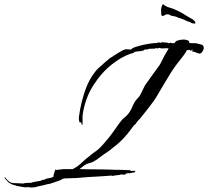

<svg xmlns="http://www.w3.org/2000/svg" viewBox="-170 -775 937 864"><path d="M-28 69 -44 67H-46Q-50 69 -64 67Q-78 65 -82 64L-89 62V63Q-91 63 -93.5 62Q-96 61 -98 60Q-105 58 -111 56.5Q-117 55 -123 51L-133 45Q-135 41 -142 34.5Q-149 28 -150 25L-146 23L-144 27Q-140 31 -136.5 35Q-133 39 -129 42Q-119 49 -106 49Q-93 49 -81 50Q-77 50 -74 50.5Q-71 51 -67 51L-53 48L-51 49Q-50 48 -46 48Q-41 48 -37 48Q-33 48 -33 47L-31 48Q-21 44 -10 42.5Q1 41 11 39Q16 37 21 35Q26 33 32 33Q37 28 48.5 27Q60 26 67 22L71 20V13L79 -13Q80 -12 80.5 -11Q81 -10 82 -10Q84 -10 99 -12Q114 -14 116 -14H157L173 -23Q179 -26 189.5 -35.5Q200 -45 210.5 -54.5Q221 -64 226 -67Q243 -82 252 -88Q261 -94 268 -99.5Q275 -105 285.5 -116Q296 -127 315 -150Q324 -160 336 -177Q348 -194 360.5 -211.5Q373 -229 381 -238Q401 -254 410 -266.5Q419 -279 423.5 -290Q428 -301 434.5 -313Q441 -325 456 -340Q459 -343 465.5 -356.5Q472 -370 478.5 -383Q485 -396 486 -396Q488 -399 497.5 -412Q507 -425 518.5 -441.5Q530 -458 540 -471Q550 -484 551 -487L571 -526L589 -557Q585 -557 584.5 -557.5Q584 -558 580 -558Q572 -558 569.5 -557.5Q567 -557 559 -557Q555 -557 552 -558Q549 -559 545 -560Q542 -557 539 -557Q537 -557 534.5 -558Q532 -559 530 -559L528 -556H519Q512 -556 503.5 -555.5Q495 -555 494 -552Q491 -553 488 -552.5Q485 -552 482 -553Q478 -547 466 -545.5Q454 -544 443.5 -543Q433 -542 431 -537Q384 -525 334.5 -486Q285 -447 248.5 -388.5Q212 -330 202 -258Q201 -246 201.5 -233Q202 -220 201 -214Q201 -212 200 -212Q197 -214 196.5 -219.5Q196 -225 193 -225L190 -223Q185 -228 185 -241Q185 -246 185.5 -251.5Q186 -257 187 -261Q194 -311 212 -364.5Q230 -418 259 -453Q267 -464 277 -472Q287 -480 296 -489Q297 -490 303 -495Q309 -500 315.5 -505.5Q322 -511 322 -512Q330 -516 345.5 -526.5Q361 -537 377.5 -546Q394 -555 402 -553L420 -552Q423 -558 439.5 -563.5Q456 -569 476.5 -573.5Q497 -578 514 -580Q531 -582 537 -581V-582Q539 -584 544 -584Q548 -584 552 -582Q557 -585 561 -585Q564 -585 567 -584.5Q570 -584 573 -583Q574 -584 577 -584Q580 -584 584 -582.5Q588 -581 591 -580Q594 -583 596 -583Q598 -583 600.5 -582Q603 -581 605 -580Q606 -581 609 -581H615Q621 -590 627 -592Q642 -597 656 -597Q667 -597 675 -593.5Q683 -590 682 -581Q695 -581 708 -580.5Q721 -580 720 -578Q721 -578 734 -575Q747 -572 747 -559Q747 -549 736 -537Q730 -531 718 -536.5Q706 -542 694 -544L697 -551L693 -552L691 -546Q689 -548 686 -548L681 -552L678 -549L671 -550V-549Q661 -530 636 -499.5Q611 -469 588 -430Q568 -397 556.5 -377.5Q545 -358 537.5 -345Q530 -332 521 -319.5Q512 -307 498 -289Q484 -271 460 -241L450 -231L440 -217L432 -210L404 -173L388 -155Q384 -150 368 -135Q352 -120 339 -111Q323 -97 311.5 -90Q300 -83 286 -72Q263 -54 252 -48.5Q241 -43 234 -41.5Q227 -40 219 -36.5Q211 -33 194 -19L188 -14H195Q196 -14 211.5 -13.5Q227 -13 249.5 -13Q272 -13 295 -12.5Q318 -12 333.5 -11.5Q349 -11 350 -11Q352 -11 353 -10Q353 -11 354 -11Q355 -11 363 -11Q371 -11 380 -10.5Q389 -10 390 -10Q396 -10 403.5 -9.5Q411 -9 416 -9Q417 -9 417.5 -7.5Q418 -6 419 -6H440Q439 -5 436 -1Q433 3 433 3Q432 3 431.5 2Q431 1 429 1Q428 1 423.5 2.5Q419 4 415 4Q414 5 414 6Q413 6 412.5 5Q412 4 410 4Q404 4 395 7Q395 7 394.5 8Q394 9 394 11Q389 11 381.5 10.5Q374 10 374 10L368 12Q368 12 360.5 13Q353 14 345 15Q337 16 336 17Q335 17 334 16Q333 15 331 15H330Q329 15 313.5 16.5Q298 18 275.5 19Q253 20 230.5 21.5Q208 23 192.5 24.5Q177 26 176 26L119 28Q117 29 114 29L99 37L84 42L61 50Q57 51 52 52.5Q47 54 42 54Q39 55 28 58Q17 61 13 61L-15 68Q-18 68 -21.5 68Q-25 68 -28 69ZM362 -9H365Q366 -9 361.5 -9.5Q357 -10 355 -10Q357 -10 359 -9.5Q361 -9 362 -9ZM708 -668Q707 -668 706 -669Q700 -669 696 -670Q692 -671 686 -675Q680 -679 675 -678Q675 -678 674.5 -678Q674 -678 674 -679Q670 -681 658 -686.5Q646 -692 643 -691Q643 -691 642.5 -692Q642 -693 641 -693V-694H638Q634 -694 630 -696.5Q626 -699 621 -700Q616 -702 611.5 -702.5Q607 -703 602 -704Q598 -705 595 -707.5Q592 -710 587 -710Q586 -710 585 -710.5Q584 -711 583 -711Q578 -711 572.5 -707.5Q567 -704 562 -703Q559 -703 557 -706.5Q555 -710 556 -710Q556 -710 555.5 -714.5Q555 -719 555 -726Q555 -729 555 -733Q555 -737 556 -741Q558 -744 559 -749.5Q560 -755 564 -755Q567 -755 568 -753.5Q569 -752 570 -751L583 -744Q609 -737 631 -726Q653 -715 674 -701Q682 -696 690 -692Q698 -688 704 -682Q710 -675 709 -671.5Q708 -668 708 -668Z"/></svg>

Font: Cherish
Style: Regular
Weight: 400
Designer: Robert E. Leuschke
Foundry: Robert E. Leuschke
Version: Version 1.005